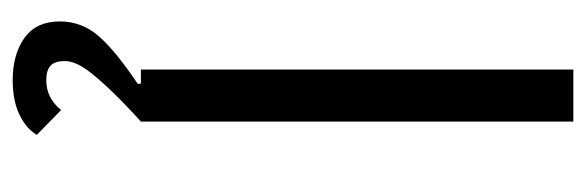

<svg xmlns="http://www.w3.org/2000/svg" viewBox="-338 -400 945 310"><g transform="rotate(90 135.0 -245.5)"><path d="M198.2 168 158.2 128.9Q138.7 152.8 109.9 152.8Q94.7 152.8 86.9 146.2Q79.1 139.6 79.1 123Q79.1 105 97.2 82Q123.5 48.3 176.8 0V-698.2H92.8V0H115.2L116.2 4.9Q63 40.5 39.1 67.9Q15.1 95.2 15.1 130.9Q15.1 168.9 41.7 188Q68.4 207 109.9 207Q143.1 207 165.8 196Q188.5 185.1 198.2 168Z"/></g></svg>

Font: Plexus Sans
Style: Regular
Weight: 400
Version: Version 2.001;PS 002.001;hotconv 1.0.70;makeotf.lib2.5.58329